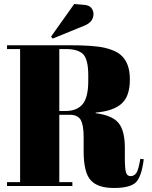

<svg xmlns="http://www.w3.org/2000/svg" viewBox="-20 -925 756 955"><path d="M328 -354C354 -354 372 -345 382 -328C391 -311 396 -283 396 -246C396 -246 396 -173 396 -173C396 -173 396 -173 396 -173C396 -102 408 -54 431 -29C454 -3 492 10 547 10C602 10 638 0 657 -19C675 -38 688 -76 695 -133C695 -133 678 -135 678 -135C678 -135 678 -135 678 -135C672 -100 666 -77 659 -66C652 -55 642 -49 630 -49C618 -49 610 -55 607 -67C603 -79 601 -102 601 -137C601 -137 601 -190 601 -190C601 -190 601 -190 601 -190C601 -248 590 -289 569 -314C548 -339 510 -355 456 -362C456 -362 456 -365 456 -365C456 -365 456 -365 456 -365C513 -370 556 -384 584 -409C612 -433 626 -473 626 -530C626 -587 610 -628 578 -654C578 -654 578 -654 578 -654C563 -667 538 -678 502 -687C465 -696 404 -700 317 -700C317 -700 15 -700 15 -700C15 -700 15 -681 15 -681C15 -681 80 -681 80 -681C80 -681 80 -19 80 -19C80 -19 15 -19 15 -19C15 -19 15 0 15 0C15 0 340 0 340 0C340 0 340 -19 340 -19C340 -19 275 -19 275 -19C275 -19 275 -354 275 -354C275 -354 328 -354 328 -354C328 -354 328 -354 328 -354ZM308 -681C308 -681 308 -681 308 -681C347 -681 375 -673 393 -656C410 -639 419 -604 419 -551C419 -551 419 -522 419 -522C419 -522 419 -522 419 -522C419 -469 410 -431 392 -408C373 -385 345 -373 307 -373C307 -373 275 -373 275 -373C275 -373 275 -681 275 -681C275 -681 308 -681 308 -681ZM242 -733C242 -733 401 -798 401 -798C401 -798 401 -798 401 -798C430 -810 445 -829 445 -856C445 -856 445 -856 445 -856C445 -867 441 -877 434 -886C426 -895 414 -900 397 -901C397 -901 349 -905 349 -905C349 -905 234 -743 234 -743C234 -743 242 -733 242 -733Z"/></svg>

Font: Abril Fatface Utterance
Style: Regular
Weight: 500
Designer: Veronika Burian, Jos Scaglione
Foundry: TypeTogether
Version: ""